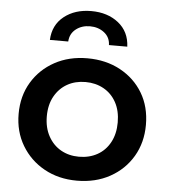

<svg xmlns="http://www.w3.org/2000/svg" viewBox="-53 -799 752 855"><g transform="rotate(5 322.5 -372.0)"><path d="M322 7Q240 7 176 -28.5Q112 -64 75 -126Q38 -188 38 -267Q38 -347 75 -408.5Q112 -470 176 -505Q240 -540 322 -540Q405 -540 469.5 -505Q534 -470 570.5 -409Q607 -348 607 -267Q607 -188 570.5 -126Q534 -64 469.5 -28.5Q405 7 322 7ZM322 -100Q368 -100 404 -120Q440 -140 460.5 -178Q481 -216 481 -267Q481 -319 460.5 -356.5Q440 -394 404 -414Q368 -434 323 -434Q277 -434 241.5 -414Q206 -394 185 -356.5Q164 -319 164 -267Q164 -216 185 -178Q206 -140 241.5 -120Q277 -100 322 -100ZM148 -607Q151 -674 199.5 -712.5Q248 -751 321 -751Q394 -751 442.5 -712.5Q491 -674 494 -607H412Q411 -642 384.5 -662.5Q358 -683 321 -683Q284 -683 258 -662.5Q232 -642 230 -607Z"/></g></svg>

Font: MOST Montserrat SemiBold
Style: Regular
Weight: 600
Designer: Julieta Ulanovsky
Foundry: Julieta Ulanovsky
Version: Version 8.000;March 11, 2024;FontCreator 15.0.0.2926 64-bit